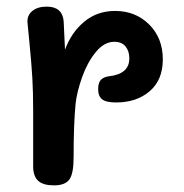

<svg xmlns="http://www.w3.org/2000/svg" viewBox="-20 -550 555 579"><path d="M471 -371Q471 -309 431.5 -275Q392 -241 330 -241Q300 -241 288 -250.5Q276 -260 276 -281Q276 -301 284.5 -309.5Q293 -318 309 -320Q370 -327 370 -374Q370 -396 358.5 -410Q347 -424 325 -424Q294 -424 268.5 -392.5Q243 -361 227.5 -317Q212 -273 208 -238Q202 -177 202 -76Q202 -26 189 -8.5Q176 9 143 9Q111 9 96 -4Q81 -17 80 -45V-217Q80 -272 77.5 -315Q75 -358 69 -419L63 -481Q61 -503 77 -516.5Q93 -530 121 -530Q168 -530 172 -486Q174 -451 176 -400Q195 -452 234 -484.5Q273 -517 327 -517Q389 -517 430 -476Q471 -435 471 -371Z"/></svg>

Font: Mali SemiBold
Style: Regular
Weight: 600
Designer: Kitiyaporn Chalermlarp | Katatrad Aksorn Co.,Ltd.
Foundry: Cadson Demak Co.,Ltd.
Version: Version 1.000; ttfautohint (v1.6)